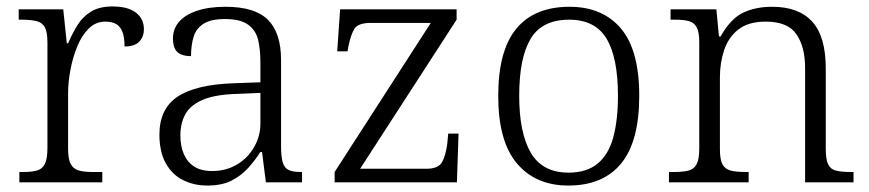

<svg xmlns="http://www.w3.org/2000/svg" viewBox="-20 -565 2692 595"><path d="M40 0V-32H52Q78 -32 94.5 -36.5Q111 -41 119 -57Q127 -73 127 -107V-433Q127 -466 119 -480.5Q111 -495 93.5 -499.5Q76 -504 47 -504H38V-536H176L187 -431H191Q204 -461 220 -487Q236 -513 262 -529Q288 -545 329 -545Q376 -545 401 -526Q426 -507 426 -474Q426 -452 412 -436.5Q398 -421 366 -421Q366 -449 359.5 -466Q353 -483 340 -490.5Q327 -498 306 -498Q277 -498 255.5 -477Q234 -456 220 -422.5Q206 -389 198.5 -350Q191 -311 191 -274V-104Q191 -71 199.5 -56Q208 -41 224.5 -36.5Q241 -32 266 -32H297V0Z M622 10Q581 10 547 -7Q513 -24 493.5 -59.5Q474 -95 474 -148Q474 -228 530.5 -265.5Q587 -303 704 -307L787 -310V-372Q787 -411 780 -441Q773 -471 749 -488.5Q725 -506 677 -506Q634 -506 611 -491.5Q588 -477 580 -451Q572 -425 572 -391Q544 -391 530 -403.5Q516 -416 516 -446Q516 -475 534.5 -497Q553 -519 590 -531.5Q627 -544 679 -544Q770 -544 810.5 -503.5Q851 -463 851 -379V-112Q851 -80 856 -62.5Q861 -45 874 -38.5Q887 -32 912 -32H916V0H804L792 -94H787Q771 -69 749.5 -45Q728 -21 698 -5.5Q668 10 622 10ZM637 -35Q681 -35 715 -55.5Q749 -76 768 -110Q787 -144 787 -181V-277L713 -274Q647 -272 609 -256Q571 -240 555 -212Q539 -184 539 -145Q539 -113 549.5 -88Q560 -63 581.5 -49Q603 -35 637 -35Z M1017 0V-32L1315 -494H1129Q1090 -494 1078.5 -476Q1067 -458 1059 -418L1057 -406H1025L1034 -536H1395V-504L1096 -42H1301Q1338 -42 1349.5 -62Q1361 -82 1366 -119L1369 -151H1401L1396 0Z M1741 10Q1640 10 1582 -58.5Q1524 -127 1524 -268Q1524 -408 1580 -476Q1636 -544 1745 -544Q1847 -544 1904 -477Q1961 -410 1961 -268Q1961 -127 1905 -58.5Q1849 10 1741 10ZM1742 -30Q1798 -30 1832 -58Q1866 -86 1880.5 -139.5Q1895 -193 1895 -268Q1895 -387 1859.5 -445.5Q1824 -504 1744 -504Q1660 -504 1624.5 -445Q1589 -386 1589 -268Q1589 -153 1625 -91.5Q1661 -30 1742 -30Z M2053 0V-32H2067Q2097 -32 2114 -36.5Q2131 -41 2139 -56.5Q2147 -72 2147 -105V-433Q2147 -466 2139 -480.5Q2131 -495 2115 -499.5Q2099 -504 2073 -504H2058V-536H2200L2208 -452H2213Q2244 -507 2282.5 -525.5Q2321 -544 2373 -544Q2455 -544 2497 -498Q2539 -452 2539 -353V-105Q2539 -72 2546 -56.5Q2553 -41 2570 -36.5Q2587 -32 2615 -32H2625V0H2475V-354Q2475 -420 2448 -459Q2421 -498 2353 -498Q2299 -498 2268 -473.5Q2237 -449 2224 -409.5Q2211 -370 2211 -326V-102Q2211 -70 2219 -55.5Q2227 -41 2244 -36.5Q2261 -32 2290 -32H2300V0Z"/></svg>

Font: Noto Serif Khmer Light
Style: Regular
Weight: 300
Version: Version 2.003